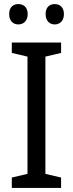

<svg xmlns="http://www.w3.org/2000/svg" viewBox="-20 -923 358 943"><path d="M25 -854C25 -820 45 -803 70 -803C95 -803 116 -820 116 -854C116 -888 95 -903 70 -903C45 -903 25 -888 25 -854ZM204 -854C204 -820 224 -803 249 -803C273 -803 294 -820 294 -854C294 -888 273 -903 249 -903C224 -903 204 -888 204 -854ZM280 0V-51L203 -69V-645L280 -663V-714H38V-663L115 -645V-69L38 -51V0Z"/></svg>

Font: Noto Sans Myanmar UI SemiCondensed
Style: Regular
Weight: 400
Width: 4
Designer: Monotype Design Team
Foundry: Monotype Imaging Inc.
Version: Version 2.103